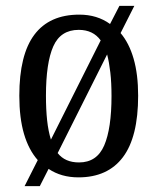

<svg xmlns="http://www.w3.org/2000/svg" viewBox="-20 -596 538 656"><path d="M109 -49Q78 -84 62 -138.5Q46 -193 46 -269Q46 -409 97.5 -477.5Q149 -546 251 -546Q312 -546 356 -514L388 -576H439L392 -483Q421 -449 436.5 -395.5Q452 -342 452 -269Q452 -128 400 -59Q348 10 248 10Q189 10 146 -19L116 40H64ZM324 -458Q298 -494 249 -494Q187 -494 162 -437.5Q137 -381 137 -269Q137 -222 141 -185Q145 -148 154 -119ZM250 -41Q311 -41 336 -99Q361 -157 361 -268Q361 -313 357 -348Q353 -383 346 -410L177 -73Q202 -41 250 -41Z"/></svg>

Font: Noto Serif Myanmar Cond
Style: Regular
Weight: 400
Width: 3
Designer: Ben Mitchell and the Monotype Design Team
Foundry: Monotype Imaging Inc.
Version: Version 2.106; ttfautohint (v1.8.4.7-5d5b)